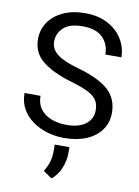

<svg xmlns="http://www.w3.org/2000/svg" viewBox="-103 -788 800 1108"><g transform="rotate(10 297.0 -234.5)"><path d="M461.4 -179.7Q461.4 -212.9 447.3 -236.3Q433.1 -259.8 396.5 -278.8Q359.9 -297.9 292.5 -317.4Q187 -348.1 124.5 -396.5Q62 -444.8 62 -527.3Q62 -582.5 92 -626.2Q122.1 -669.9 176.5 -695.3Q231 -720.7 303.7 -720.7Q383.8 -720.7 439.7 -690.2Q495.6 -659.7 524.9 -610.6Q554.2 -561.5 554.2 -505.9H460.4Q460.4 -565.4 421.9 -604.5Q383.3 -643.6 303.7 -643.6Q228.5 -643.6 192.4 -610.6Q156.2 -577.6 156.2 -528.3Q156.2 -483.9 195.6 -453.9Q234.9 -423.8 322.8 -399.4Q443.8 -365.2 500 -314.5Q556.2 -263.7 556.2 -180.7Q556.2 -123 525.4 -80.1Q494.6 -37.1 439 -13.7Q383.3 9.8 308.1 9.8Q258.8 9.8 211.2 -3.9Q163.6 -17.6 124.8 -44.9Q85.9 -72.3 62.7 -112.5Q39.6 -152.8 39.6 -206.1H133.3Q133.3 -157.7 158 -127Q182.6 -96.2 222.7 -81.5Q262.7 -66.9 308.1 -66.9Q381.8 -66.9 421.6 -97.4Q461.4 -127.9 461.4 -179.7ZM349.1 56.6V95.2Q349.1 133.8 331.8 178.2Q314.5 222.7 278.3 252.4L227.1 216.8Q245.1 189 254.2 159.7Q263.2 130.4 263.2 96.2V56.6Z"/></g></svg>

Font: Vazirmatn UI
Style: Regular
Weight: 400
Designer: Saber Rastikerdar
Foundry: Saber Rastikerdar
Version: Version 33.003